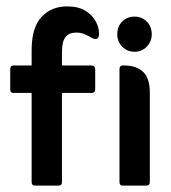

<svg xmlns="http://www.w3.org/2000/svg" viewBox="-20 -581 536 601"><path d="M79 -290H22Q12 -290 12 -301V-364Q12 -376 22 -376H79V-424Q79 -495 110 -528Q141 -561 190 -561Q225 -561 247 -547.5Q269 -534 279.5 -514.5Q290 -495 290 -476Q290 -459 280 -459Q274 -459 270 -461Q257 -469 245 -474Q233 -479 219 -479Q196 -479 185 -465Q174 -451 174 -418V-376H266Q278 -376 278 -364V-301Q278 -290 266 -290H174V-11Q174 0 163 0H90Q79 0 79 -11ZM347 -474Q347 -498 362.5 -513.5Q378 -529 401 -529Q424 -529 439.5 -513.5Q455 -498 455 -474Q455 -451 439.5 -435Q424 -419 401 -419Q378 -419 362.5 -435Q347 -451 347 -474ZM364 0Q354 0 354 -11V-364Q354 -376 364 -376H369Q407 -376 428 -356Q449 -336 449 -291V-11Q449 0 438 0Z"/></svg>

Font: Zain
Style: Bold
Weight: 700
Designer: Zain,Boutros
Foundry: Mobile Telecommunications Company (Zain), 2024
Version: Version 1.50; ttfautohint (v1.8.4)